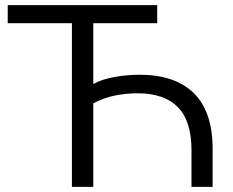

<svg xmlns="http://www.w3.org/2000/svg" viewBox="-20 -725 903 745"><path d="M259 0V-635H10V-705H590V-635H342V-399Q374 -417 423 -426Q472 -435 521 -435Q660 -435 732.5 -363Q805 -291 805 -148V0H723V-142Q723 -256 670 -309.5Q617 -363 514 -363Q468 -363 424.5 -354Q381 -345 342 -324V0Z"/></svg>

Font: Mulish
Style: Regular
Weight: 400
Designer: Vernon Adams
Foundry: Vernon Adams
Version: Version 3.603; ttfautohint (v1.8.3)